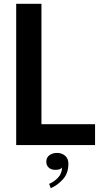

<svg xmlns="http://www.w3.org/2000/svg" viewBox="-20 -757 555 1002"><path d="M64.5 0V-737.3H196.3V-108.9H476.1V0ZM268.6 129.4Q247.6 129.4 234.6 117.9Q221.7 106.4 221.7 86.9Q221.7 64.5 238.3 52.7Q254.9 41 278.3 41Q301.3 41 319.1 55.2Q336.9 69.3 336.9 98.1Q336.9 146.5 309.3 177.7Q281.7 209 245.1 225.1L236.3 202.6Q262.7 191.9 283.2 169.7Q303.7 147.5 303.7 116.2Q296.9 129.4 268.6 129.4Z"/></svg>

Font: Epilogue SemiBold
Style: Regular
Weight: 600
Designer: Tyler Finck
Foundry: Etcetera Type Co
Version: Version 2.112